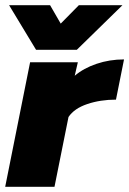

<svg xmlns="http://www.w3.org/2000/svg" viewBox="-30 -720 498 740"><path d="M5 -700H163L204 -629L274 -700H442L266 -528H109ZM86 -480H270L258 -428Q292 -457 342 -474Q392 -491 448 -491L417 -336Q357 -336 306.5 -319Q256 -302 234 -269L180 0H-10Z"/></svg>

Font: Readiness ExtraBold
Style: Italic
Weight: 800
Italic angle: -12°
Designer: Katatrad Team
Foundry: CadsonDemak
Version: Version 1.00;January 16, 2020;FontCreator 12.0.0.2550 64-bit